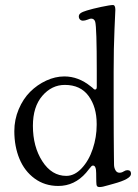

<svg xmlns="http://www.w3.org/2000/svg" viewBox="-20 -735 553 772"><path d="M37.6 -208Q37.6 -253.9 55.2 -295.7Q72.8 -337.4 101.1 -365.7Q129.4 -394 165.8 -410.9Q202.1 -427.7 238.8 -427.7Q295.4 -427.7 344.7 -387.7Q348.1 -385.3 351.6 -382.3Q355 -379.4 356.2 -377.9Q357.4 -376.5 359.1 -375.7Q360.8 -375 362.3 -375Q369.1 -375 369.1 -385.7V-450.7Q369.1 -624.5 362.8 -647.5Q358.9 -660.2 346.2 -660.2Q342.3 -660.2 332 -656Q321.8 -651.9 313.5 -651.9Q306.2 -651.9 301.5 -656.7Q296.9 -661.6 296.9 -668.9Q296.9 -676.8 304.2 -682.1Q311.5 -687.5 329.6 -692.9Q351.6 -699.7 387.2 -707.3Q422.9 -714.8 434.1 -714.8Q443.8 -714.8 443.8 -695.3Q443.8 -691.9 440.4 -617.9Q437 -543.9 437 -446.8V-301.8Q437 -245.6 437.3 -194.1Q437.5 -142.6 438 -111.6Q438.5 -80.6 438.5 -73.7Q438.5 -61 444.1 -50.8Q449.7 -40.5 460.4 -40.5Q469.2 -40.5 477.3 -45.7Q485.4 -50.8 492.2 -50.8Q506.8 -50.8 506.8 -36.1Q506.8 -15.1 436.5 3.9Q430.7 5.4 416.5 9.5Q402.3 13.7 394.3 15.4Q386.2 17.1 380.4 17.1Q372.6 17.1 369.9 12.9Q367.2 8.8 367.2 -4.4Q367.2 -10.3 366.9 -21Q366.7 -31.7 366.7 -38.6Q366.7 -69.3 354 -69.3Q350.6 -69.3 347.9 -66.9Q345.2 -64.5 338.6 -55.9Q332 -47.4 326.2 -40.5Q279.8 12.7 214.4 12.7Q160.2 12.7 119.4 -17.1Q78.6 -46.9 58.1 -96.7Q37.6 -146.5 37.6 -208ZM246.6 -27.8Q279.8 -27.8 308.6 -58.6Q337.4 -89.4 353 -136.5Q368.7 -183.6 368.7 -232.4V-237.3Q368.7 -304.7 336.2 -349.1Q303.7 -393.6 240.7 -393.6Q188 -393.6 150.1 -349.6Q112.3 -305.7 112.3 -229Q112.3 -145.5 150.1 -86.7Q188 -27.8 246.6 -27.8Z"/></svg>

Font: Cooper*
Style: Regular
Weight: 400
Designer: Owen Earl
Foundry: indestructible type*
Version: Version 0.001